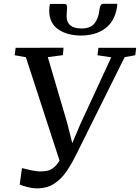

<svg xmlns="http://www.w3.org/2000/svg" viewBox="-20 -1000 752 1032"><path d="M177.5 12.5Q156 12.5 129 5.8Q102 -1 86 -8L98 -96.5Q121 -90.5 146.2 -85.2Q171.5 -80 192 -78.5Q208.5 -78.5 226.8 -80.8Q245 -83 263.5 -95.2Q282 -107.5 300 -137L119 -692.5L59 -703L64 -743L321.5 -743.5L318 -703.5L237 -693L341.5 -338L368.5 -230.5L411.5 -332L578 -692L504 -703L509 -743H712L707 -703L650 -693L392 -174Q368 -124.5 339.8 -82Q311.5 -39.5 272.5 -13.5Q233.5 12.5 177.5 12.5ZM327 -979Q335.5 -979 338.2 -972.2Q341 -965.5 340.5 -956Q340 -946.5 339 -934.8Q338 -923 338 -914Q337.5 -847 418.5 -847Q466.5 -847 487.8 -874Q509 -901 514 -944Q515.5 -958.5 520 -969Q524.5 -979.5 535 -979.5H610Q610 -975.5 610 -971Q610 -966.5 608.5 -959Q596 -884 544.5 -846.5Q493 -809 415.5 -809Q341.5 -809 293 -842.2Q244.5 -875.5 244.5 -944Q245 -952.5 245.5 -961.2Q246 -970 249 -979Z"/></svg>

Font: Merriweather Text Regular
Style: Italic
Weight: 400
Italic angle: -7.8°
Designer: Eben Sorkin
Foundry: Eben Sorkin
Version: Version 2.100; ttfautohint (v1.7.19-72a1) -l 8 -r 50 -G 200 